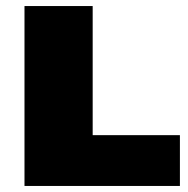

<svg xmlns="http://www.w3.org/2000/svg" viewBox="-20 -615 621 635"><path d="M61 0V-595H286.5V-168H575V0Z"/></svg>

Font: Encode Sans SC SemiExpanded Black
Style: Regular
Weight: 900
Width: 6
Designer: Multiple Designers
Foundry: Impallari Type
Version: Version 3.002